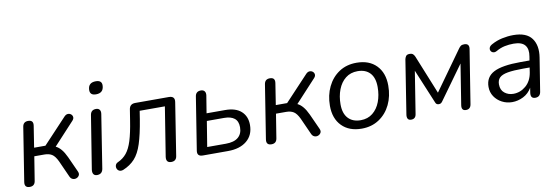

<svg xmlns="http://www.w3.org/2000/svg" viewBox="-53 -1082 4275 1470"><g transform="rotate(-10 2084.5 -346.5)"><path d="M84 7Q41 7 48 -38L114 -455Q120 -493 158 -493Q201 -493 194 -449L168 -283H256L440 -479Q453 -492 467 -492.5Q481 -493 491.5 -484.5Q502 -476 503.5 -462.5Q505 -449 492 -435L332 -262Q354 -252 374 -228.5Q394 -205 412 -166L466 -47Q475 -28 468 -15Q461 -2 447 3.5Q433 9 418.5 4Q404 -1 396 -18L338 -147Q318 -189 295 -203.5Q272 -218 236 -218H158L128 -31Q122 7 84 7Z M706 -603Q657 -603 660 -648Q663 -702 721 -702Q771 -702 767 -657Q763 -603 706 -603ZM607 7Q588 7 579.5 -5.5Q571 -18 574 -41L640 -453Q646 -493 686 -493Q705 -493 714 -480.5Q723 -468 719 -446L654 -33Q647 7 607 7Z M1184 7Q1142 7 1148 -39L1209 -421H1013L1003 -357Q984 -241 961 -170Q938 -99 902 -59.5Q866 -20 810 3Q792 9 779.5 3Q767 -3 762 -16Q757 -29 761.5 -42.5Q766 -56 782 -63Q822 -81 849 -114Q876 -147 894.5 -206Q913 -265 928 -362L941 -444Q947 -486 990 -486H1251Q1301 -486 1292 -437L1228 -30Q1222 7 1184 7Z M1430 0Q1383 0 1391 -46L1456 -455Q1462 -493 1501 -493Q1520 -493 1529.5 -481Q1539 -469 1536 -448L1514 -313H1658Q1740 -313 1783 -274Q1826 -235 1826 -168Q1826 -89 1772 -44.5Q1718 0 1626 0ZM1474 -58H1619Q1683 -58 1715.5 -85.5Q1748 -113 1748 -164Q1748 -211 1720 -233Q1692 -255 1640 -255H1506Z M1963 7Q1920 7 1927 -38L1993 -455Q1999 -493 2037 -493Q2080 -493 2073 -449L2047 -283H2135L2319 -479Q2332 -492 2346 -492.5Q2360 -493 2370.5 -484.5Q2381 -476 2382.5 -462.5Q2384 -449 2371 -435L2211 -262Q2233 -252 2253 -228.5Q2273 -205 2291 -166L2345 -47Q2354 -28 2347 -15Q2340 -2 2326 3.5Q2312 9 2297.5 4Q2283 -1 2275 -18L2217 -147Q2197 -189 2174 -203.5Q2151 -218 2115 -218H2037L2007 -31Q2001 7 1963 7Z M2665 9Q2567 9 2510.5 -48.5Q2454 -106 2454 -205Q2454 -287 2486 -353Q2518 -419 2575.5 -457Q2633 -495 2711 -495Q2809 -495 2865 -437.5Q2921 -380 2921 -281Q2921 -199 2889.5 -133.5Q2858 -68 2800 -29.5Q2742 9 2665 9ZM2668 -56Q2723 -56 2761.5 -87Q2800 -118 2819.5 -169.5Q2839 -221 2839 -284Q2839 -356 2804.5 -393Q2770 -430 2708 -430Q2653 -430 2614.5 -399.5Q2576 -369 2556 -317Q2536 -265 2536 -202Q2536 -131 2571 -93.5Q2606 -56 2668 -56Z M3049 7Q3030 7 3023 -5Q3016 -17 3019 -37L3085 -456Q3087 -467 3094.5 -479Q3102 -491 3123 -491Q3142 -491 3150.5 -482.5Q3159 -474 3164 -462L3286 -161L3505 -467Q3512 -477 3521 -484Q3530 -491 3548 -491Q3588 -491 3583 -451L3516 -30Q3510 7 3475 7Q3438 7 3445 -37L3495 -351L3306 -89Q3302 -83 3295.5 -78Q3289 -73 3278 -73Q3266 -73 3260 -78.5Q3254 -84 3251 -93L3141 -357L3089 -30Q3084 7 3049 7Z M3834 9Q3792 9 3755.5 -10Q3719 -29 3697 -62Q3675 -95 3675 -137Q3675 -214 3740.5 -248Q3806 -282 3950 -282H4019L4024 -312Q4034 -369 4009 -399.5Q3984 -430 3921 -430Q3885 -430 3851.5 -423Q3818 -416 3785 -397Q3769 -388 3756 -392Q3743 -396 3737.5 -407.5Q3732 -419 3737 -432Q3742 -445 3761 -455Q3799 -476 3843 -485.5Q3887 -495 3930 -495Q4032 -495 4073 -439Q4114 -383 4099 -290L4058 -33Q4052 7 4014 7Q3975 7 3982 -39L3988 -76Q3963 -33 3921 -12Q3879 9 3834 9ZM3854 -52Q3908 -52 3951 -88.5Q3994 -125 4005 -190L4011 -229H3961Q3884 -229 3839.5 -221Q3795 -213 3776 -194Q3757 -175 3757 -142Q3757 -98 3786 -75Q3815 -52 3854 -52Z"/></g></svg>

Font: Nunito
Style: Italic
Weight: 400
Italic angle: -9°
Designer: Vernon Adams
Foundry: Vernon Adams
Version: Version 3.601; ttfautohint (v1.8.2.53-6de2)